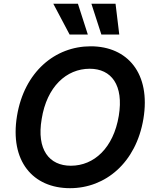

<svg xmlns="http://www.w3.org/2000/svg" viewBox="-20 -981 815 1011"><path d="M735.1 -355.1C774.9 -594.5 651.3 -737.2 457.7 -737.2C269.5 -737.2 108 -602.3 69.6 -371.1C30.2 -132.5 153.4 9.9 348.7 9.9C535.2 9.9 696.4 -123.9 735.1 -355.1ZM199.6 -355.1C226.6 -524.1 329.2 -619 452.4 -619C566.8 -619 632.1 -532.7 605.5 -371.1C577.4 -202.1 475.5 -108.3 353 -108.3C239.3 -108.3 171.5 -192.8 199.6 -355.1ZM260.7 -961.3 346.6 -799H442.5L390.3 -961.3ZM461.3 -961.3 513.8 -799H608L588.4 -961.3Z"/></svg>

Font: Margiela Sans Semi Bold
Style: Italic
Weight: 600
Italic angle: -9.39999°
Designer: Stefan Endress, Andreas Faust
Version: Version 1.100;FEAKit 1.0